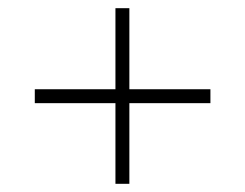

<svg xmlns="http://www.w3.org/2000/svg" viewBox="-20 -592 599 469"><path d="M262 -143V-340H65V-374H262V-572H296V-374H494V-340H296V-143Z"/></svg>

Font: Noto Serif Tamil ExtraLight
Style: Italic
Weight: 200
Italic angle: -12°
Designer: Indian Type Foundry, Tom Grace, and the Monotype Design Team
Foundry: Monotype Imaging Inc.
Version: Version 2.003; ttfautohint (v1.8.4.7-5d5b)